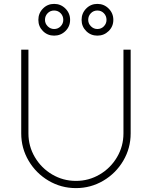

<svg xmlns="http://www.w3.org/2000/svg" viewBox="-20 -951 780 986"><path d="M89 -696H126V-266Q126 -200 159 -144Q192 -88 248 -55Q304 -22 370 -22Q436 -22 492 -55Q548 -88 581 -144Q614 -200 614 -266V-696H651V-266Q651 -190 613 -125.5Q575 -61 510.5 -23Q446 15 370 15Q294 15 229.5 -23Q165 -61 127 -125.5Q89 -190 89 -266ZM340 -849Q340 -815 316 -791.5Q292 -768 258 -768Q224 -768 200.5 -791.5Q177 -815 177 -849Q177 -883 200.5 -907Q224 -931 258 -931Q292 -931 316 -907Q340 -883 340 -849ZM399 -849Q399 -883 422.5 -907Q446 -931 480 -931Q514 -931 538 -907Q562 -883 562 -849Q562 -815 538 -791.5Q514 -768 480 -768Q446 -768 422.5 -791.5Q399 -815 399 -849ZM305 -849Q305 -869 291.5 -883Q278 -897 258 -897Q238 -897 224.5 -883Q211 -869 211 -849Q211 -830 225 -816Q239 -802 258 -802Q278 -802 291.5 -816Q305 -830 305 -849ZM433 -849Q433 -830 447 -816Q461 -802 480 -802Q500 -802 513.5 -816Q527 -830 527 -849Q527 -869 513.5 -883Q500 -897 480 -897Q460 -897 446.5 -883Q433 -869 433 -849Z"/></svg>

Font: Major Mono Display
Style: Regular
Weight: 400
Designer: Emre Parlak
Foundry: Emre Parlak
Version: Version 2.000; ttfautohint (v1.8) -l 8 -r 50 -G 200 -x 14 -D